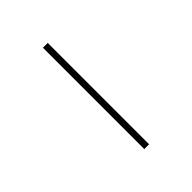

<svg xmlns="http://www.w3.org/2000/svg" viewBox="-209 -889 1018 1018"><g transform="rotate(-45 300.0 -380.0)"><path d="M282 0H318V-760H282Z"/></g></svg>

Font: Noto Sans Mono ExtraLight
Style: Regular
Weight: 200
Designer: Monotype Design Team
Foundry: Monotype Imaging Inc.
Version: Version 2.014